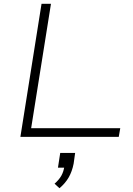

<svg xmlns="http://www.w3.org/2000/svg" viewBox="-20 -725 707 1017"><path d="M88 0 200 -705H250L145 -46H617L609 0ZM295 272 269 248Q293 227 305 205.5Q317 184 321 156L333 163H287L299 85H378L370 142Q362 183 344 214.5Q326 246 295 272Z"/></svg>

Font: Nunito Sans 10pt Expanded ExtraLight
Style: Italic
Weight: 250
Width: 7
Italic angle: -9°
Designer: Vernon Adams
Foundry: Vernon Adams
Version: Version 3.101;gftools[0.9.27]